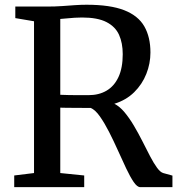

<svg xmlns="http://www.w3.org/2000/svg" viewBox="-20 -770 736 790"><path d="M38.5 0V-48L120 -58V-682.5L43 -695.5V-743H173Q207 -743 235.5 -745Q264 -747 288.5 -748.8Q313 -750.5 336 -750.5Q433.5 -750.5 491 -728Q548.5 -705.5 573.8 -661.5Q599 -617.5 599 -554Q599 -508.5 582 -465.8Q565 -423 532 -390.5Q499 -358 450.5 -343Q472.5 -332 492.5 -308Q512.5 -284 531 -252.8Q549.5 -221.5 566 -188.8Q582.5 -156 597.5 -127.2Q612.5 -98.5 626 -80Q639.5 -61.5 651.5 -58L689.5 -47.5V0H557Q544.5 0 530 -21.2Q515.5 -42.5 499.2 -77Q483 -111.5 465.2 -151Q447.5 -190.5 428.8 -227.2Q410 -264 391 -291Q372 -318 353 -326Q342.5 -326 324.5 -326Q306.5 -326 287 -326.2Q267.5 -326.5 251.5 -326.5Q235.5 -326.5 228 -327V-58L326.5 -48V0ZM344.5 -378.5Q387 -378.5 418.5 -397Q450 -415.5 467.5 -453Q485 -490.5 485 -547Q485 -593 469.8 -626.8Q454.5 -660.5 418 -679.2Q381.5 -698 317.5 -698Q302.5 -698 287.2 -697Q272 -696 257 -694.5Q242 -693 228 -692V-380Q242.5 -379 266 -378.8Q289.5 -378.5 311.8 -378.5Q334 -378.5 344.5 -378.5Z"/></svg>

Font: Merriweather 24pt
Style: Regular
Weight: 400
Designer: Eben Sorkin
Foundry: Eben Sorkin
Version: Version 2.100